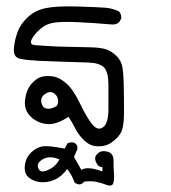

<svg xmlns="http://www.w3.org/2000/svg" viewBox="-20 -254 540 607"><path d="M215.8 323.2Q208 299.8 192.4 280.3Q174.8 304.7 151.9 314.5Q128.9 324.2 106.9 321.8Q85 319.3 70.3 306.6Q55.7 293.9 58.6 269Q61.5 244.1 79.1 227.5Q96.7 210.9 115.7 208.5Q134.8 206.1 184.6 215.8L193.4 199.2Q201.2 195.3 211.9 196.3Q220.7 199.2 224.6 208V217.8L213.9 242.2L237.3 283.2Q256.8 270.5 303.7 288.1V274.4Q293 274.4 287.1 265.1Q281.2 255.9 280.8 247.1Q280.3 238.3 291 229.5Q301.8 220.7 320.3 225.6Q338.9 230.5 338.9 253.9Q338.9 277.3 340.3 294.4Q341.8 311.5 338.4 324.2Q335 336.9 317.4 330.6Q299.8 324.2 284.7 320.8Q269.5 317.4 246.1 320.3Q233.4 335.9 215.8 323.2ZM141.6 278.3Q157.2 269.5 168 250Q147.5 241.2 131.8 243.7Q116.2 246.1 105.5 256.8Q94.7 267.6 103 281.7Q111.3 295.9 141.6 278.3ZM281.2 208Q260.7 205.1 243.7 187.5Q226.6 169.9 217.3 150.9Q208 131.8 196.3 115.2Q159.2 140.6 129.4 138.2Q99.6 135.7 77.6 115.2Q55.7 94.7 59.1 63Q62.5 31.2 78.6 12.2Q94.7 -6.8 111.3 -11.2Q127.9 -15.6 148.4 -12.2Q168.9 -8.8 190.4 10.3Q211.9 29.3 233.4 74.2Q254.9 119.1 272 139.6Q289.1 160.2 305.7 148.4Q322.3 136.7 322.8 93.3Q323.2 49.8 322.8 11.7Q322.3 -26.4 309.1 -40.5Q295.9 -54.7 261.2 -56.2Q226.6 -57.6 186.5 -58.6Q146.5 -59.6 106.9 -61.5Q67.4 -63.5 44.4 -67.9Q21.5 -72.3 23.9 -100.6Q26.4 -128.9 36.1 -154.3Q45.9 -179.7 68.8 -200.7Q91.8 -221.7 125.5 -228.5Q159.2 -235.4 225.1 -233.4Q291 -231.4 314 -229.5Q336.9 -227.5 356.4 -217.8Q364.3 -209 363.3 -195.3L356.4 -183.6Q346.7 -174.8 331.1 -176.8Q277.3 -181.6 221.7 -184.1Q166 -186.5 142.1 -180.7Q118.2 -174.8 99.1 -154.8Q80.1 -134.8 78.1 -123.5Q76.2 -112.3 90.3 -111.3Q104.5 -110.4 133.3 -108.4Q162.1 -106.4 196.3 -106Q230.5 -105.5 265.1 -104.5Q299.8 -103.5 316.4 -97.7Q333 -91.8 347.7 -77.6Q362.3 -63.5 366.2 -45.4Q370.1 -27.3 371.1 11.7Q372.1 50.8 372.1 100.6Q372.1 150.4 360.8 168Q349.6 185.5 330.1 198.2Q310.5 210.9 281.2 208ZM159.2 81.1Q166 72.3 163.1 59.1Q160.2 45.9 148.4 39.6Q136.7 33.2 122.1 43.5Q107.4 53.7 110.8 70.3Q114.3 86.9 127.9 89.4Q141.6 91.8 159.2 81.1Z"/></svg>

Font: JasonHandwriting4
Style: Regular
Weight: 400
Version: Version 1.01.21